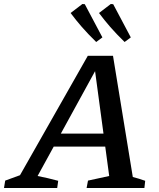

<svg xmlns="http://www.w3.org/2000/svg" viewBox="-50 -940 794 960"><path d="M614 -55Q630 -51 646 -46Q662 -41 676 -36L672 0H383L390 -37L496 -60L420 -624L445 -620L138 -60Q164 -55 189.5 -49Q215 -43 241 -36L236 0H-30L-24 -37L50 -64L389 -661H515ZM172 -207 203 -272H533L540 -207ZM431 -730Q389 -771 359 -805.5Q329 -840 303 -875L362 -920L374 -919L462 -753ZM573 -730Q531 -771 501 -805.5Q471 -840 445 -875L504 -920L516 -919L604 -753Z"/></svg>

Font: Piazzolla Thin SemiBold
Style: Italic
Weight: 600
Italic angle: -11.3°
Version: Version 2.005